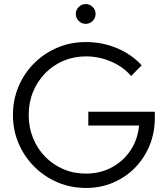

<svg xmlns="http://www.w3.org/2000/svg" viewBox="-20 -919 828 950"><path d="M406 11Q330 11 264.5 -17Q199 -45 149.5 -94.5Q100 -144 72 -209.5Q44 -275 44 -350Q44 -425 71.5 -490.5Q99 -556 148.5 -605.5Q198 -655 263.5 -683Q329 -711 405 -711Q486 -711 558 -681Q630 -651 681 -596L629 -543Q589 -589 529.5 -614.5Q470 -640 405 -640Q345 -640 293.5 -618Q242 -596 203.5 -556.5Q165 -517 143.5 -464.5Q122 -412 122 -350Q122 -289 143.5 -236Q165 -183 203.5 -143.5Q242 -104 293.5 -82Q345 -60 405 -60Q476 -60 533.5 -91Q591 -122 626.5 -176Q662 -230 668 -298H417V-366H746V-335Q746 -262 720 -199Q694 -136 648 -89Q602 -42 540 -15.5Q478 11 406 11ZM404 -801Q384 -801 369.5 -815.5Q355 -830 355 -850Q355 -870 369.5 -884.5Q384 -899 404 -899Q424 -899 438.5 -884.5Q453 -870 453 -850Q453 -830 438.5 -815.5Q424 -801 404 -801Z"/></svg>

Font: Red Hat Display VF
Style: Regular
Weight: 300
Designer: Pentagram, MCKL
Foundry: Pentagram, MCKL
Version: Version 1.023